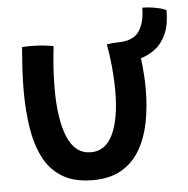

<svg xmlns="http://www.w3.org/2000/svg" viewBox="-49 -678 736 752"><g transform="rotate(-5 319.0 -302.0)"><path d="M387 -499Q395.5 -500.5 407 -501.8Q418.5 -503 429 -503Q490.5 -503 514 -537.2Q537.5 -571.5 537.5 -630Q565.5 -630 594.5 -624Q623.5 -618 631.5 -611.5Q631.5 -556 615.5 -519.8Q599.5 -483.5 573 -463Q546.5 -442.5 515.5 -433.5Q519 -403 521.2 -372.5Q523.5 -342 523.5 -312.5Q523.5 -243 511.5 -181.8Q499.5 -120.5 472.2 -73.8Q445 -27 399.5 -0.5Q354 26 286.5 26Q213.5 26 166.5 -2.8Q119.5 -31.5 93.5 -82.5Q67.5 -133.5 57 -201Q46.5 -268.5 46.5 -346Q46.5 -388 49 -431.5Q51.5 -475 55 -517.5Q79.5 -519.5 111 -518Q129.5 -517.5 148 -515.2Q166.5 -513 178.5 -510Q173.5 -468.5 170.8 -426.2Q168 -384 168 -343.5Q168 -222 197.2 -152.8Q226.5 -83.5 288.5 -83.5Q347 -83.5 375.5 -145.8Q404 -208 404 -315Q404 -359.5 399.5 -407.5Q395 -455.5 387 -499Z"/></g></svg>

Font: Grandstander Medium
Style: Regular
Weight: 500
Designer: Tyler Finck
Foundry: Etcetera Type Co
Version: Version 1.200; ttfautohint (v1.8.3)